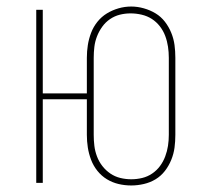

<svg xmlns="http://www.w3.org/2000/svg" viewBox="-20 -560 640 588"><path d="M382 8Q362 8 343 3.5Q324 -1 307.5 -11Q291 -21 278.5 -36.5Q266 -52 259 -70.5Q252 -89 249 -108Q246 -127 246 -147V-256H111V0H91V-530H111V-274H246V-383Q246 -403 249 -422Q252 -441 259 -459.5Q266 -478 278.5 -493.5Q291 -509 307.5 -519Q324 -529 343 -534.5Q362 -540 382 -540Q401 -540 420.5 -534.5Q440 -529 456.5 -519Q473 -509 485 -493.5Q497 -478 504.5 -459.5Q512 -441 514.5 -422Q517 -403 517 -383V-147Q517 -127 514.5 -108Q512 -89 504.5 -70.5Q497 -52 485 -36.5Q473 -21 456.5 -11Q440 -1 420.5 3.5Q401 8 382 8ZM382 -11Q399 -11 415.5 -15Q432 -19 446 -28.5Q460 -38 470 -51.5Q480 -65 486 -81Q492 -97 494.5 -113.5Q497 -130 497 -147V-383Q497 -400 494.5 -417Q492 -434 486 -450Q480 -466 469.5 -479.5Q459 -493 445 -502Q431 -511 414 -515Q397 -519 380 -519Q363 -519 347 -515Q331 -511 317 -501.5Q303 -492 293 -478Q283 -464 277 -448.5Q271 -433 269 -416.5Q267 -400 267 -383V-147Q267 -130 269 -113.5Q271 -97 277 -81Q283 -65 293.5 -51.5Q304 -38 318 -28.5Q332 -19 348.5 -15Q365 -11 382 -11Z"/></svg>

Font: Iosevka Curly Thin Extended
Style: Regular
Weight: 100
Width: 7
Monospace: yes
Designer: Belleve Invis
Foundry: Belleve Invis
Version: Version 11.1.0; ttfautohint (v1.8.3)